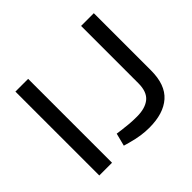

<svg xmlns="http://www.w3.org/2000/svg" viewBox="-160 -912 1133 1133"><g transform="rotate(-45 406.5 -345.0)"><path d="M88.9 0V-700H195.2V0ZM497.2 10Q463.5 10 428.4 4.9Q393.2 -0.2 350.6 -12.1L315.7 -22L336.1 -101.8L369.7 -97.2Q402.3 -93 429.9 -90.6Q457.6 -88.2 492 -88.2Q561.4 -88.2 599.2 -119.2Q636.9 -150.3 636.9 -221.6V-700H743.2V-222.1Q743.2 -102.8 679.4 -46.4Q615.6 10 497.2 10Z"/></g></svg>

Font: REM Medium
Style: Regular
Weight: 500
Designer: Octavio Pardo
Foundry: Ashler Design
Version: Version 1.005;gftools[0.9.28]